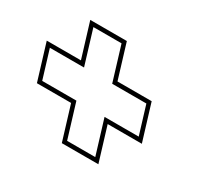

<svg xmlns="http://www.w3.org/2000/svg" viewBox="-282 -774 872 827"><g transform="rotate(30 153.5 -360.5)"><path d="M211.3 -290 241.9 -190 263.3 -120H123.3L101.9 -190L71.3 -290H-28.7H-98.7L-141.5 -430H-71.5H28.5L-2.3 -531L-23.7 -601H116.3L137.7 -531L168.5 -430H268.5H338.5L381.3 -290H311.3ZM238.4 -270H408.4L353.3 -450H183.3L131.1 -621H-50.8L1.5 -450H-168.5L-113.5 -270H56.5L108.5 -100H290.3Z"/></g></svg>

Font: Nordica Plus
Style: NordicaClassicRgOpOblOl
Weight: 500
Version: Version 1.01